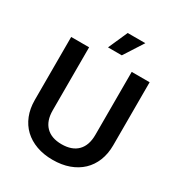

<svg xmlns="http://www.w3.org/2000/svg" viewBox="-212 -1050 1123 1206"><g transform="rotate(30 349.5 -447.0)"><path d="M349 16Q284 16 231.5 -3Q179 -22 142 -57Q105 -92 85 -142Q65 -192 65 -254V-711H195V-254Q195 -178 235 -137.5Q275 -97 349 -97Q424 -97 464 -137.5Q504 -178 504 -254V-711H634V-254Q634 -192 614 -142Q594 -92 557 -57Q520 -22 467.5 -3Q415 16 349 16ZM298 -770 360 -910H488L398 -770Z"/></g></svg>

Font: Geist SemBd
Style: Regular
Weight: 400
Designer: Basement.studio, Andrés Briganti, Mateo Zaragoza
Foundry: Basement.studio, Vercel, Andrés Briganti, Guido Ferreyra, Mateo Zaragoza
Version: Version 1.401